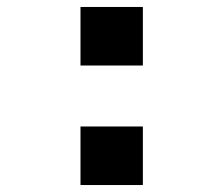

<svg xmlns="http://www.w3.org/2000/svg" viewBox="-20 -531 640 551"><path d="M211 0V-168H390V0ZM211 -343V-511H390V-343Z"/></svg>

Font: Chivo Mono ExtraBold
Style: Regular
Weight: 800
Monospace: yes
Designer: Hector Gatti
Foundry: Omnibus-Type
Version: Version 1.008